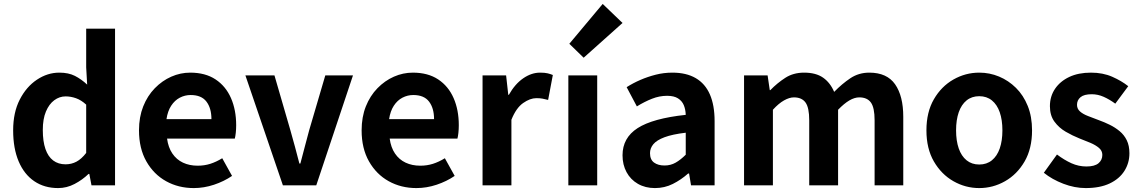

<svg xmlns="http://www.w3.org/2000/svg" viewBox="-20 -944 5806 978"><path d="M276 14Q206 14 154.5 -21Q103 -56 75 -122Q47 -188 47 -280Q47 -371 80.5 -436.5Q114 -502 168 -538Q222 -574 282 -574Q329 -574 361.5 -557.5Q394 -541 424 -513L419 -601V-798H566V0H446L435 -58H431Q400 -28 360 -7Q320 14 276 14ZM314 -107Q344 -107 369.5 -120.5Q395 -134 419 -165V-411Q394 -434 367.5 -443.5Q341 -453 314 -453Q283 -453 256.5 -433.5Q230 -414 214 -376Q198 -338 198 -282Q198 -224 211.5 -185Q225 -146 251 -126.5Q277 -107 314 -107Z M967 14Q889 14 826 -21Q763 -56 725.5 -122Q688 -188 688 -280Q688 -348 709.5 -402Q731 -456 768.5 -494.5Q806 -533 852.5 -553.5Q899 -574 949 -574Q1026 -574 1078 -539.5Q1130 -505 1156.5 -444.5Q1183 -384 1183 -306Q1183 -286 1181 -267.5Q1179 -249 1176 -238H831Q837 -193 858 -162Q879 -131 912 -115.5Q945 -100 987 -100Q1021 -100 1051 -109.5Q1081 -119 1112 -138L1162 -48Q1121 -20 1070 -3Q1019 14 967 14ZM828 -337H1057Q1057 -393 1031.5 -426.5Q1006 -460 951 -460Q922 -460 896 -446.5Q870 -433 852 -405.5Q834 -378 828 -337Z M1421 0 1230 -560H1378L1459 -281Q1471 -239 1482.5 -196.5Q1494 -154 1505 -111H1510Q1521 -154 1532.5 -196.5Q1544 -239 1555 -281L1637 -560H1778L1591 0Z M2101 14Q2023 14 1960 -21Q1897 -56 1859.5 -122Q1822 -188 1822 -280Q1822 -348 1843.5 -402Q1865 -456 1902.5 -494.5Q1940 -533 1986.5 -553.5Q2033 -574 2083 -574Q2160 -574 2212 -539.5Q2264 -505 2290.5 -444.5Q2317 -384 2317 -306Q2317 -286 2315 -267.5Q2313 -249 2310 -238H1965Q1971 -193 1992 -162Q2013 -131 2046 -115.5Q2079 -100 2121 -100Q2155 -100 2185 -109.5Q2215 -119 2246 -138L2296 -48Q2255 -20 2204 -3Q2153 14 2101 14ZM1962 -337H2191Q2191 -393 2165.5 -426.5Q2140 -460 2085 -460Q2056 -460 2030 -446.5Q2004 -433 1986 -405.5Q1968 -378 1962 -337Z M2438 0V-560H2558L2569 -461H2572Q2603 -516 2645 -545Q2687 -574 2731 -574Q2755 -574 2769.5 -570.5Q2784 -567 2796 -562L2772 -435Q2756 -439 2743.5 -441.5Q2731 -444 2712 -444Q2680 -444 2644.5 -419Q2609 -394 2585 -334V0Z M2875 0V-560H3022V0ZM2953 -650 2880 -721 3050 -924 3151 -827Z M3316 14Q3267 14 3229.5 -7.5Q3192 -29 3171.5 -67Q3151 -105 3151 -153Q3151 -242 3228 -291.5Q3305 -341 3473 -359Q3472 -387 3463 -408.5Q3454 -430 3433.5 -443Q3413 -456 3378 -456Q3339 -456 3301 -441Q3263 -426 3224 -402L3172 -500Q3205 -521 3242 -537Q3279 -553 3320 -563.5Q3361 -574 3405 -574Q3476 -574 3524 -546Q3572 -518 3596 -463Q3620 -408 3620 -327V0H3500L3490 -60H3485Q3449 -28 3407 -7Q3365 14 3316 14ZM3365 -101Q3396 -101 3421.5 -115.5Q3447 -130 3473 -156V-268Q3405 -260 3365 -245Q3325 -230 3308 -209.5Q3291 -189 3291 -164Q3291 -131 3311.5 -116Q3332 -101 3365 -101Z M3770 0V-560H3890L3901 -485H3904Q3939 -521 3980 -547.5Q4021 -574 4076 -574Q4136 -574 4172.5 -548.5Q4209 -523 4229 -476Q4269 -517 4311.5 -545.5Q4354 -574 4408 -574Q4498 -574 4539.5 -514.5Q4581 -455 4581 -349V0H4435V-331Q4435 -396 4416 -422Q4397 -448 4357 -448Q4333 -448 4306.5 -432.5Q4280 -417 4249 -385V0H4102V-331Q4102 -396 4083 -422Q4064 -448 4024 -448Q4001 -448 3973.5 -432.5Q3946 -417 3917 -385V0Z M4968 14Q4898 14 4836.5 -21Q4775 -56 4737 -121.5Q4699 -187 4699 -280Q4699 -373 4737 -438.5Q4775 -504 4836.5 -539Q4898 -574 4968 -574Q5021 -574 5069 -554Q5117 -534 5155 -496.5Q5193 -459 5215 -404.5Q5237 -350 5237 -280Q5237 -187 5199 -121.5Q5161 -56 5099.5 -21Q5038 14 4968 14ZM4968 -106Q5006 -106 5032.5 -127.5Q5059 -149 5072.5 -188Q5086 -227 5086 -280Q5086 -333 5072.5 -372Q5059 -411 5032.5 -432.5Q5006 -454 4968 -454Q4930 -454 4903.5 -432.5Q4877 -411 4863.5 -372Q4850 -333 4850 -280Q4850 -227 4863.5 -188Q4877 -149 4903.5 -127.5Q4930 -106 4968 -106Z M5510 14Q5454 14 5396.5 -8Q5339 -30 5297 -64L5364 -157Q5401 -129 5437.5 -112.5Q5474 -96 5514 -96Q5556 -96 5575.5 -112.5Q5595 -129 5595 -155Q5595 -176 5578 -190.5Q5561 -205 5534 -216.5Q5507 -228 5478 -239Q5443 -253 5408.5 -273Q5374 -293 5351 -324.5Q5328 -356 5328 -403Q5328 -453 5354 -491.5Q5380 -530 5426.5 -552Q5473 -574 5537 -574Q5598 -574 5645.5 -553Q5693 -532 5727 -505L5661 -416Q5631 -438 5601.5 -451Q5572 -464 5541 -464Q5502 -464 5484 -449Q5466 -434 5466 -410Q5466 -390 5481 -376.5Q5496 -363 5522 -353Q5548 -343 5577 -332Q5605 -322 5632.5 -308.5Q5660 -295 5683 -276Q5706 -257 5719.5 -229.5Q5733 -202 5733 -163Q5733 -114 5707.5 -73.5Q5682 -33 5632.5 -9.5Q5583 14 5510 14Z"/></svg>

Font: Noto Sans HK Thin
Style: Bold
Weight: 700
Version: Version 2.004-H2;hotconv 1.0.118;makeotfexe 2.5.65603